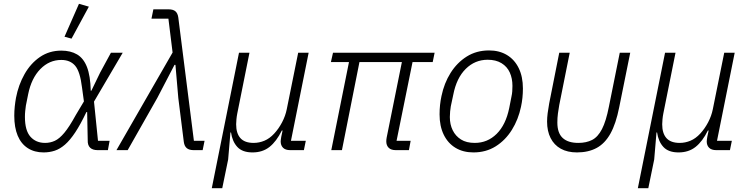

<svg xmlns="http://www.w3.org/2000/svg" viewBox="-20 -789 3933 1009"><path d="M556 -49 547 0H493Q467 0 453.5 -13Q440 -26 441 -53L438 -200H434Q403 -135 375.5 -93.5Q348 -52 321.5 -29Q295 -6 267.5 3Q240 12 209 12Q161 12 126 -10.5Q91 -33 73 -76Q55 -119 55 -181Q55 -205 57.5 -229Q60 -253 64 -275Q77 -343 109 -399.5Q141 -456 190 -489.5Q239 -523 302 -523Q351 -523 385 -503Q419 -483 437 -437Q455 -391 457 -312H460L506 -407L563 -512H625L474 -255L495 -49ZM217 -38Q244 -38 268 -49Q292 -60 318 -91Q344 -122 378 -184L421 -256L411 -329Q401 -413 375 -443.5Q349 -474 302 -474Q239 -474 192 -426Q145 -378 128 -294L116 -234Q114 -220 112.5 -205.5Q111 -191 111 -175Q111 -103 140 -70.5Q169 -38 217 -38ZM447 -754 356 -586 319 -596 395 -769Z M887 -513 865 -691H776L786 -740H865Q890 -740 902 -729.5Q914 -719 917 -697L999 -49H1055L1045 0H998Q974 0 961.5 -10.5Q949 -21 946 -43L917 -274L902 -448H897L807 -275L651 0H592Z M1148 200H1093L1236 -512H1291L1227 -193Q1224 -178 1222.5 -162Q1221 -146 1221 -136Q1221 -88 1243.5 -63Q1266 -38 1313 -38Q1342 -38 1369.5 -49.5Q1397 -61 1421 -87Q1445 -113 1462.5 -146.5Q1480 -180 1487 -215L1547 -512H1602L1509 -49H1587L1577 0H1505Q1480 0 1467.5 -12.5Q1455 -25 1455 -46Q1455 -51 1456 -56.5Q1457 -62 1458 -70L1465 -103H1461Q1433 -46 1396.5 -17Q1360 12 1307 12Q1254 12 1227.5 -16.5Q1201 -45 1194 -93H1191L1179 49Z M2129 0H2060Q2035 0 2022.5 -12.5Q2010 -25 2010 -46Q2010 -50 2010.5 -55.5Q2011 -61 2012 -66L2092 -463H1869L1777 0H1721L1814 -463H1719L1730 -512H2264L2254 -463H2148L2064 -49H2138Z M2468 12Q2414 12 2374 -12Q2334 -36 2312 -81Q2290 -126 2290 -188Q2290 -213 2292.5 -237Q2295 -261 2300 -284Q2314 -352 2348 -406Q2382 -460 2433 -492Q2484 -524 2550 -524Q2604 -524 2644 -500Q2684 -476 2706 -431Q2728 -386 2728 -324Q2728 -299 2725.5 -275Q2723 -251 2718 -228Q2704 -161 2670 -106.5Q2636 -52 2585 -20Q2534 12 2468 12ZM2475 -38Q2542 -38 2590 -85.5Q2638 -133 2656 -221L2668 -282Q2671 -295 2672 -309Q2673 -323 2673 -338Q2673 -377 2659 -408Q2645 -439 2615.5 -457Q2586 -475 2543 -475Q2476 -475 2427.5 -427Q2379 -379 2362 -291L2349 -230Q2347 -217 2345.5 -203Q2344 -189 2344 -174Q2344 -135 2359 -104.5Q2374 -74 2402.5 -56Q2431 -38 2475 -38Z M2974 -512 2919 -237Q2915 -215 2912 -192.5Q2909 -170 2909 -145Q2909 -90 2937 -64Q2965 -38 3019 -38Q3061 -38 3091.5 -53.5Q3122 -69 3143.5 -110.5Q3165 -152 3180 -229L3237 -512H3292L3234 -225Q3217 -139 3188 -87Q3159 -35 3115.5 -11.5Q3072 12 3012 12Q2962 12 2927 -7.5Q2892 -27 2873.5 -63.5Q2855 -100 2855 -150Q2855 -170 2858 -194Q2861 -218 2866 -245L2919 -512Z M3387 200H3332L3475 -512H3530L3466 -193Q3463 -178 3461.5 -162Q3460 -146 3460 -136Q3460 -88 3482.5 -63Q3505 -38 3552 -38Q3581 -38 3608.5 -49.5Q3636 -61 3660 -87Q3684 -113 3701.5 -146.5Q3719 -180 3726 -215L3786 -512H3841L3748 -49H3826L3816 0H3744Q3719 0 3706.5 -12.5Q3694 -25 3694 -46Q3694 -51 3695 -56.5Q3696 -62 3697 -70L3704 -103H3700Q3672 -46 3635.5 -17Q3599 12 3546 12Q3493 12 3466.5 -16.5Q3440 -45 3433 -93H3430L3418 49Z"/></svg>

Font: IBM Plex Sans Light
Style: Italic
Weight: 300
Italic angle: -11.31°
Designer: Mike Abbink, Paul van der Laan, Pieter van Rosmalen
Foundry: Bold Monday
Version: Version 3.201